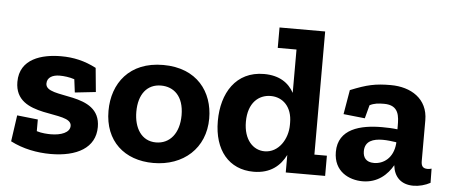

<svg xmlns="http://www.w3.org/2000/svg" viewBox="-48 -798 2154 918"><g transform="rotate(5 1029.0 -339.0)"><path d="M435 -138C435 -312 172 -246 172 -324C172 -354 199 -367 232 -367C253 -367 279 -364 303 -356L311 -293L411 -304L400 -419C344 -448 291 -460 231 -460C139 -460 33 -431 33 -320C33 -141 305 -209 305 -132C305 -100 263 -84 214 -84C200 -84 170 -85 146 -93V-149L46 -160L28 -34C88 -3 156 10 221 10C347 10 435 -38 435 -138Z M962 -225C962 -352 884 -461 721 -461C559 -461 479 -352 479 -220C479 -75 575 10 714 10C858 10 962 -82 962 -225ZM829 -229C829 -143 785 -89 718 -89C648 -89 612 -150 612 -227C612 -312 653 -362 719 -362C780 -362 829 -321 829 -229Z M1538 0V-97H1478V-688H1259V-590H1349V-382C1324 -428 1279 -460 1205 -460C1070 -460 1004 -351 1004 -217C1004 -77 1077 10 1195 10C1277 10 1323 -32 1349 -84V0ZM1349 -228C1349 -161 1307 -92 1239 -92C1184 -92 1138 -139 1138 -225C1138 -317 1189 -358 1246 -358C1305 -358 1349 -314 1349 -239Z M1620 -419 1600 -302 1703 -291 1720 -355C1741 -366 1762 -368 1789 -368C1862 -368 1863 -313 1863 -267V-252C1840 -255 1814 -256 1789 -256C1686 -256 1579 -230 1579 -119C1579 -25 1653 10 1718 10C1791 10 1837 -34 1863 -80V-79C1869 -25 1902 10 1962 10C1990 10 2019 2 2043 -11L2042 -79C2035 -77 2029 -76 2023 -76C2002 -76 1992 -85 1992 -111V-307C1992 -410 1910 -460 1813 -460C1739 -460 1699 -451 1620 -419ZM1863 -184C1857 -113 1810 -82 1765 -82C1726 -82 1712 -105 1712 -134C1712 -183 1752 -196 1798 -196C1819 -196 1842 -193 1863 -190Z"/></g></svg>

Font: Zilla Slab Bold
Style: Regular
Weight: 700
Designer: Typotheque.com
Foundry: Typotheque type foundry
Version: Version 1.3; 2018